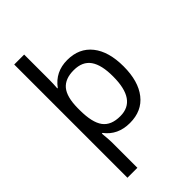

<svg xmlns="http://www.w3.org/2000/svg" viewBox="-292 -859 1199 1199"><g transform="rotate(-45 307.5 -260.0)"><path d="M323.2 -472.2Q247.1 -472.7 210 -428.7Q173.8 -384.8 172.9 -288.1V-269Q172.9 -160.2 209 -111.3Q245.1 -62.5 326.2 -63Q469.2 -63 469.2 -270Q469.7 -371.6 434.6 -421.9Q399.4 -472.2 323.2 -472.2ZM502 -64Q444.3 9.8 337.9 9.8Q231.4 9.8 172.9 -67.9H167Q172.9 -3.4 172.9 16.1V240.2H85V-759.8H172.9V-536.1Q172.9 -502 169.9 -463.9H173.8Q233.9 -545.9 338.9 -545.9Q443.8 -545.9 502 -472.7Q560.1 -399.4 560.1 -268.6Q560.1 -137.7 502 -64Z"/></g></svg>

Font: NotoSans
Style: Regular
Weight: 400
Designer: Monotype Design team
Foundry: Monotype Imaging Inc.
Version: Version 1.04